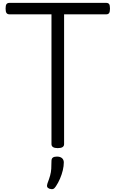

<svg xmlns="http://www.w3.org/2000/svg" viewBox="-20 -1018 806 1339"><path d="M383 15Q339 15 339 -13V-918H47Q32 -918 25.5 -927Q19 -936 19 -958Q19 -981 25.5 -989.5Q32 -998 47 -998H720Q735 -998 741 -989.5Q747 -981 747 -958Q747 -936 741 -927Q735 -918 720 -918H427V-13Q427 1 416 8Q405 15 383 15ZM324 298Q312 293 309 284.5Q306 276 311 261Q323 230 329.5 206.5Q336 183 337.5 159Q339 135 339 105Q339 88 348.5 81Q358 74 377 74Q400 74 412.5 85Q425 96 425 115Q425 140 418 169.5Q411 199 398.5 228Q386 257 370 281Q360 297 350 300Q340 303 324 298Z"/></svg>

Font: Playwrite ES Deco
Style: Regular
Weight: 400
Designer: Veronika Burian, José Scaglione
Foundry: TypeTogether
Version: Version 1.002